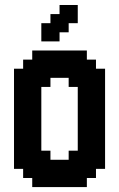

<svg xmlns="http://www.w3.org/2000/svg" viewBox="-20 -761 484 781"><path d="M296.3 -740.7V-666.7H259.3V-629.6H222.2V-592.6H148.1V-666.7H185.2V-703.7H222.2V-740.7ZM37 -481.5H74.1V-518.5H111.1V-555.6H333.3V-518.5H370.4V-481.5H407.4V-74.1H370.4V-37H333.3V0H111.1V-37H74.1V-74.1H37ZM259.3 -148.1H296.3V-407.4H259.3V-444.4H185.2V-407.4H148.1V-148.1H185.2V-111.1H259.3Z"/></svg>

Font: Jersey 15
Style: Regular
Weight: 400
Designer: Sarah Cadigan-Fried
Version: Version 1.001; ttfautohint (v1.8.4.7-5d5b)